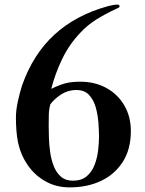

<svg xmlns="http://www.w3.org/2000/svg" viewBox="-20 -806 630 832"><path d="M409 -214Q409 -186 405 -153Q401 -120 389.5 -90.5Q378 -61 355.5 -42Q333 -23 296 -23Q264 -23 244 -40.5Q224 -58 213 -86Q202 -114 197.5 -146Q193 -178 192 -208.5Q191 -239 191 -261Q191 -284 191.5 -308Q192 -332 198 -354Q218 -380 247 -398Q276 -416 310 -416Q346 -416 366 -394.5Q386 -373 395 -340.5Q404 -308 406.5 -274Q409 -240 409 -214ZM547 -238Q547 -301 518.5 -349.5Q490 -398 440.5 -425Q391 -452 328 -452Q290 -452 263.5 -445Q237 -438 202 -421Q219 -487 249 -549.5Q279 -612 326 -662Q358 -697 397.5 -721.5Q437 -746 480 -766Q483 -768 490.5 -771Q498 -774 498 -778Q498 -786 490 -786Q479 -786 468.5 -784Q458 -782 447 -779Q309 -741 216.5 -656.5Q124 -572 76 -437Q66 -406 57.5 -367.5Q49 -329 49 -296Q49 -269 51 -242Q53 -215 58 -189Q70 -134 100.5 -90Q131 -46 177.5 -20Q224 6 282 6Q358 6 417.5 -22Q477 -50 512 -104.5Q547 -159 547 -238Z"/></svg>

Font: UoqMunThenKhung
Style: Regular
Weight: 400
Designer: Font-Kai, 金井和夫, 宇文滿月
Foundry: Kazuo Kanai, Moonlit Owen
Version: Version 1.197